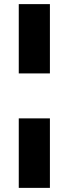

<svg xmlns="http://www.w3.org/2000/svg" viewBox="-20 -728 333 931"><path d="M71 -372V-708H222V-372ZM71 183V-154H222V183Z"/></svg>

Font: Mulish ExtraBold
Style: Regular
Weight: 800
Designer: Vernon Adams
Foundry: Vernon Adams
Version: Version 3.603; ttfautohint (v1.8.3)